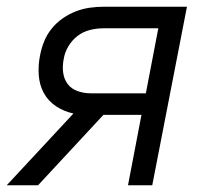

<svg xmlns="http://www.w3.org/2000/svg" viewBox="-42 -550 612 570"><path d="M410 0H338L378 -209H265L71 0H-22L176 -213Q148 -219 124.5 -234.5Q101 -250 88 -274Q75 -298 73 -327.5Q71 -357 77 -386Q81 -407 89 -427Q97 -447 111 -464.5Q125 -482 143.5 -495Q162 -508 182.5 -516Q203 -524 224 -527Q245 -530 265 -530H513ZM227 -273H391L428 -466H265Q245 -466 225 -461Q205 -456 188.5 -443.5Q172 -431 161 -412.5Q150 -394 147 -374Q143 -354 145.5 -334.5Q148 -315 159 -300.5Q170 -286 188.5 -279.5Q207 -273 227 -273Z"/></svg>

Font: Lode Term
Style: Italic
Weight: 400
Italic angle: -11°
Monospace: yes
Designer: Belleve Invis
Foundry: Belleve Invis
Version: Version 29.2.0